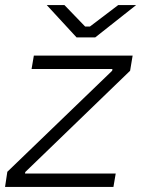

<svg xmlns="http://www.w3.org/2000/svg" viewBox="-27 -740 559 760"><path d="M-7 0H422L431 -53H72L73 -59L488 -460L498 -520H107L98 -467H418L417 -460L2 -60ZM276 -592H350L512 -720H441L329 -635H310L228 -720H158Z"/></svg>

Font: Fixel Display Light
Style: Italic
Weight: 300
Italic angle: -10°
Designer: AlfaBravo + MacPaw
Foundry: Kyrylo Tkachov, Marchela Mozhyna, Serhii Makarenko, Maria Weinstein, Zakhar Kryvoshyya
Version: Version 1.210;Glyphs 3.2 (3217)